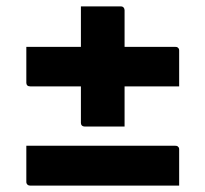

<svg xmlns="http://www.w3.org/2000/svg" viewBox="-20 -617 640 598"><path d="M232 -597Q269 -597 297.5 -597Q326 -597 357 -597Q362 -597 365 -593.5Q368 -590 368 -585Q368 -540 368 -494.5Q368 -449 368 -404Q368 -359 368 -313.5Q368 -268 368 -223Q335 -223 306 -223Q277 -223 243 -223Q238 -223 235 -226Q232 -229 232 -234Q232 -278 232 -322.5Q232 -367 232 -411Q232 -455 232 -497Q232 -524 232 -549.5Q232 -575 232 -597ZM62 -471H526Q531 -471 533 -469.5Q535 -468 536.5 -466Q538 -464 538 -460Q538 -430 538 -404.5Q538 -379 538 -348H74Q68 -348 65 -351Q62 -354 62 -359Q62 -390 62 -415.5Q62 -441 62 -471ZM62 -163H526Q531 -163 533 -161.5Q535 -160 536.5 -158Q538 -156 538 -152Q538 -121 538 -96Q538 -71 538 -39H74Q70 -39 67.5 -40.5Q65 -42 63.5 -44.5Q62 -47 62 -50Q62 -82 62 -107Q62 -132 62 -163Z"/></svg>

Font: RecMonoLinear Nerd Font Mono
Style: Bold
Weight: 700
Monospace: yes
Version: Version 1.085; ttfautohint (v1.8.4.7-5d5b);Nerd Fonts 3.2.1